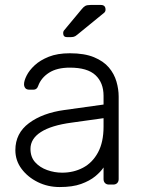

<svg xmlns="http://www.w3.org/2000/svg" viewBox="-20 -745 576 775"><path d="M221 10Q173 10 132.5 -10Q92 -30 67 -63.5Q42 -97 42 -139Q42 -207 97 -248Q152 -289 240 -301L398 -323V-358Q398 -411 365.5 -441.5Q333 -472 262 -472Q210 -472 178 -451.5Q146 -431 134 -398Q129 -383 115 -383H99Q87 -383 82 -389.5Q77 -396 77 -405Q77 -419 87.5 -440Q98 -461 120 -481.5Q142 -502 177 -516Q212 -530 262 -530Q321 -530 359.5 -514Q398 -498 419.5 -472.5Q441 -447 450 -416Q459 -385 459 -355V-22Q459 -12 453 -6Q447 0 437 0H420Q410 0 404 -6Q398 -12 398 -22V-69Q386 -51 364 -33Q342 -15 307.5 -2.5Q273 10 221 10ZM231 -48Q277 -48 315 -68Q353 -88 375.5 -129.5Q398 -171 398 -234V-268L269 -250Q187 -239 145 -212Q103 -185 103 -144Q103 -111 122 -90Q141 -69 170.5 -58.5Q200 -48 231 -48ZM251 -595Q235 -595 235 -611Q235 -619 240 -624L309 -707Q317 -717 324 -721Q331 -725 346 -725H387Q406 -725 406 -706Q406 -699 401 -694L292 -605Q284 -598 277.5 -596.5Q271 -595 261 -595Z"/></svg>

Font: Rubik Light
Style: Regular
Weight: 300
Designer: Hubert and Fischer
Foundry: Hubert and Fischer
Version: Version 2.300;gftools[0.9.30]